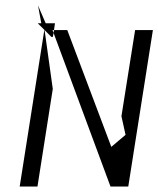

<svg xmlns="http://www.w3.org/2000/svg" viewBox="-20 -686 579 702"><path d="M118 -601H131L119 -666L147 -601H181C181 -600 174 -551 173 -551H168ZM172 -576 384 -4H449L539 -576H474L424 -261L439 -193L387 -149L226 -576ZM143 -576H142L52 -4H117L173 -361Z"/></svg>

Font: Charger Static
Style: 2Obl
Weight: 1000
Designer: Jasper
Foundry: KineticPlasma Fonts/Cannot Into Space Fonts
Version: Version 1.1